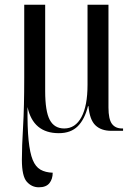

<svg xmlns="http://www.w3.org/2000/svg" viewBox="-20 -556 572 816"><path d="M145 240Q115 240 94 216.5Q73 193 73 123Q73 67 78 -16.5Q83 -100 83 -225V-536H172V-169Q172 -83 191.5 -46.5Q211 -10 253 -10Q300 -10 326 -58Q352 -106 352 -196V-536H441V-99Q441 -50 455.5 -30Q470 -10 499 -10H503V0H453Q410 0 385.5 -23.5Q361 -47 356 -105H354Q340 -49 310.5 -19.5Q281 10 230 10Q121 10 97 -101Q96 -14 101.5 40Q107 94 119 123.5Q131 153 152 165Q173 177 204 178Q204 205 190 222.5Q176 240 145 240Z"/></svg>

Font: Noto Serif Display Condensed
Style: Regular
Weight: 400
Width: 3
Designer: Monotype Design Team
Foundry: Monotype Imaging Inc.
Version: Version 2.009